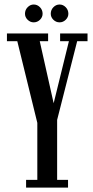

<svg xmlns="http://www.w3.org/2000/svg" viewBox="-20 -852 424 872"><path d="M98.5 0V-35H149.5V-294L58.5 -665H11.5V-700H198.5V-665H160.5L237.5 -321.5H208.5L293 -665H253V-700H377.5V-665H330.5L239.5 -307.5V-35H289V0ZM250.5 -750.5Q234.5 -750.5 222.5 -762.2Q210.5 -774 210.5 -789.5Q210.5 -807 222.5 -819.2Q234.5 -831.5 250.5 -831.5Q266.5 -831.5 278.5 -819.2Q290.5 -807 290.5 -789.5Q290.5 -774 278.5 -762.2Q266.5 -750.5 250.5 -750.5ZM133 -750.5Q117.5 -750.5 105.5 -762.2Q93.5 -774 93.5 -789.5Q93.5 -807 105.5 -819.2Q117.5 -831.5 133 -831.5Q149.5 -831.5 161.5 -819.2Q173.5 -807 173.5 -789.5Q173.5 -774 161.5 -762.2Q149.5 -750.5 133 -750.5Z"/></svg>

Font: Imbue Thin 10pt Medium
Style: Regular
Weight: 500
Version: Version 1.102